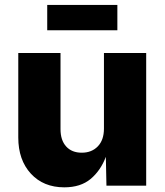

<svg xmlns="http://www.w3.org/2000/svg" viewBox="-20 -764 677 790"><path d="M244.6 6.8Q158.7 6.8 106.9 -49.6Q55.2 -106 55.2 -198.2V-545.9H229V-232.4Q229 -187 252.2 -161.4Q275.4 -135.7 316.4 -135.7Q357.4 -135.7 382.6 -161.9Q407.7 -188 407.7 -234.9V-545.9H581.5V0H418L415.5 -118.7Q394 -62 352.8 -27.6Q311.5 6.8 244.6 6.8ZM462.9 -743.7V-639.6H174.3V-743.7Z"/></svg>

Font: Inter Extra Bold
Style: Regular
Weight: 800
Designer: Rasmus Andersson
Foundry: rsms
Version: Version 4.000;git-3c8e0fc